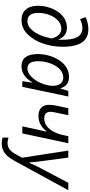

<svg xmlns="http://www.w3.org/2000/svg" viewBox="574 -1384 1050 2239"><g transform="rotate(90 1099.5 -265.0)"><path d="M47.9 -180.7Q47.9 -239.7 63.5 -296.6Q79.1 -353.5 107.7 -399.9Q136.2 -446.3 174.3 -475.6Q231 -520 302.2 -520Q352.5 -520 387.5 -494.9Q422.4 -469.7 439.5 -420.9H442.4Q444.3 -432.1 444.3 -466.8Q444.3 -576.7 416.5 -633.8Q399.4 -667.5 372.1 -684.1Q344.7 -700.7 306.6 -700.7Q282.7 -700.7 253.4 -692.6Q224.1 -684.6 203.6 -672.9L180.2 -737.3Q212.4 -752.4 248.8 -761.2Q285.2 -770 320.8 -770Q411.1 -770 461.4 -713.4Q525.9 -641.1 525.9 -470.2Q525.9 -368.2 497.3 -270.5Q468.8 -172.9 419.4 -107.9Q378.4 -49.3 327.1 -19.8Q275.9 9.8 215.8 9.8Q135.7 9.8 91.8 -40.5Q47.9 -90.8 47.9 -180.7ZM340.3 -123.5Q370.1 -160.6 393.1 -216.3Q416 -272 429.2 -343.3Q397.9 -454.6 313 -454.6Q265.6 -454.6 224.4 -419.4Q183.1 -384.3 158.7 -325.2Q130.9 -260.7 130.9 -184.6Q130.9 -122.6 155 -91.1Q179.2 -59.6 226.6 -59.6Q257.3 -59.6 286.4 -75.9Q315.4 -92.3 340.3 -123.5Z M610.8 -179.7Q610.8 -242.2 627.4 -303.5Q644 -364.7 674.1 -415.5Q704.1 -466.3 743.7 -497.6Q803.2 -544.4 875 -544.4Q928.2 -544.4 961.7 -519.8Q995.1 -495.1 1009.3 -444.3H1012.7L1040.5 -536.1H1106L993.2 0H927.2L944.8 -116.7H941.9Q903.3 -53.2 857.2 -21.7Q811 9.8 752.4 9.8Q682.1 9.8 646.5 -38.1Q610.8 -85.9 610.8 -179.7ZM924.8 -169.4Q951.2 -211.9 966.3 -264.2Q981.4 -316.4 981.4 -356.9Q981.4 -391.1 971.2 -417.5Q960.9 -443.8 940.4 -460Q918 -477.1 886.2 -477.1Q834.5 -477.1 792.5 -441.2Q750.5 -405.3 723.6 -336.9Q694.3 -263.7 694.3 -186Q694.3 -121.1 715.3 -90.3Q736.3 -59.6 779.3 -59.6Q817.9 -59.6 856.2 -88.9Q894.5 -118.2 924.8 -169.4Z M1516.1 -281.7H1511.7Q1475.1 -234.9 1430.9 -211.4Q1386.7 -188 1332.5 -188Q1292.5 -188 1263.9 -201.9Q1235.4 -215.8 1219.7 -242.2Q1203.1 -271 1203.1 -310.1Q1203.1 -355.5 1214.4 -405.3L1242.2 -536.1H1323.7L1289.1 -368.7Q1284.2 -344.2 1284.2 -325.7Q1284.2 -292 1304 -273.7Q1323.7 -255.4 1362.8 -255.4Q1407.7 -255.4 1446.3 -282Q1484.9 -308.6 1513.2 -358.9Q1541.5 -409.2 1556.2 -478L1568.4 -536.1H1650.9L1536.1 0H1453.6L1487.3 -155.8Q1504.9 -235.4 1516.1 -281.7Z M1585.4 230.5V161.1Q1617.7 172.4 1648.9 172.4Q1690.9 172.4 1723.1 147.9Q1753.9 124 1780.3 75.2L1819.8 2.4L1736.3 -536.1H1818.4L1854 -266.6Q1873 -132.8 1874.5 -81.5H1879.9Q1899.9 -135.7 1955.1 -238.3L2112.8 -536.1H2198.7L1855.5 92.3Q1822.8 150.4 1796.1 178.5Q1769.5 206.5 1735.4 223.1Q1699.2 240.2 1650.9 240.2Q1616.2 240.2 1585.4 230.5Z"/></g></svg>

Font: Viking Open Sans
Style: Italic
Weight: 400
Italic angle: -12°
Foundry: Ascender Corporation
Version: Version 2.000